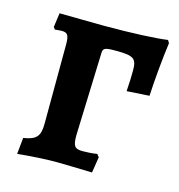

<svg xmlns="http://www.w3.org/2000/svg" viewBox="-84 -585 623 667"><g transform="rotate(15 227.5 -251.0)"><path d="M36 8C82 3 140 0 177 0C204 0 257 2 304 3L313 -54L305 -64C288 -61 266 -60 253 -60C224 -60 218 -69 218 -108L228 -402C228 -424 233 -427 274 -427C340 -427 350 -419 350 -375C350 -358 349 -329 347 -301L428 -306C431 -365 438 -442 446 -500L440 -510C396 -504 316 -500 211 -500C163 -500 92 -502 52 -502L45 -451L51 -443C60 -444 70 -445 75 -445C96 -445 102 -437 102 -403L101 -118C101 -73 88 -58 42 -51Z"/></g></svg>

Font: Alegreya SC
Style: Bold
Weight: 700
Designer: Juan Pablo del Peral
Foundry: Huerta Tipografica
Version: Version 2.007;PS 002.007;hotconv 1.0.88;makeotf.lib2.5.64775